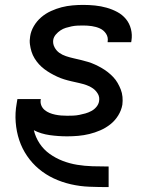

<svg xmlns="http://www.w3.org/2000/svg" viewBox="-20 -548 640 783"><path d="M422 215Q383 215 344.5 213.5Q306 212 269 203.5Q232 195 199 179.5Q166 164 138.5 141Q111 118 90.5 88Q70 58 58.5 23.5Q47 -11 44 -49.5Q41 -88 48 -126L51 -144H147L146 -142Q144 -129 148.5 -118Q153 -107 162 -99.5Q171 -92 182 -87.5Q193 -83 205 -80.5Q217 -78 229 -77Q241 -76 254 -76Q266 -76 278.5 -76.5Q291 -77 303.5 -79.5Q316 -82 328.5 -85.5Q341 -89 353 -95.5Q365 -102 373.5 -112.5Q382 -123 384 -135Q387 -152 379 -165.5Q371 -179 359 -187.5Q347 -196 332.5 -201Q318 -206 302.5 -209.5Q287 -213 271.5 -216.5Q256 -220 241.5 -224.5Q227 -229 213 -235.5Q199 -242 186 -249.5Q173 -257 161 -266Q149 -275 139 -286Q129 -297 121 -310Q113 -323 108.5 -337.5Q104 -352 102 -367.5Q100 -383 103 -400Q106 -421 118 -441.5Q130 -462 148 -477.5Q166 -493 188 -503Q210 -513 231.5 -518.5Q253 -524 275.5 -526Q298 -528 319 -528Q344 -528 368 -525.5Q392 -523 415 -516.5Q438 -510 458.5 -499Q479 -488 493.5 -470.5Q508 -453 514 -429.5Q520 -406 516 -382L515 -376H419V-378Q422 -396 412.5 -410.5Q403 -425 387.5 -432Q372 -439 354.5 -441.5Q337 -444 319 -444Q308 -444 296 -443.5Q284 -443 272 -440.5Q260 -438 248.5 -434.5Q237 -431 226.5 -424Q216 -417 207.5 -407Q199 -397 197 -385Q195 -369 202.5 -355Q210 -341 222 -332.5Q234 -324 249 -319Q264 -314 279.5 -310.5Q295 -307 309.5 -303.5Q324 -300 339 -295.5Q354 -291 368 -284.5Q382 -278 395 -270.5Q408 -263 419.5 -254Q431 -245 441.5 -234Q452 -223 459.5 -210Q467 -197 472.5 -183Q478 -169 479.5 -153Q481 -137 479 -121Q475 -98 462 -77Q449 -56 430 -41Q411 -26 389 -16.5Q367 -7 344.5 -1.5Q322 4 299 6Q276 8 254 8Q218 8 182.5 3Q147 -2 118 -17Q125 12 141.5 37Q158 62 182.5 79.5Q207 97 235.5 108Q264 119 294.5 124Q325 129 357.5 130Q390 131 422 131H423V215Z"/></svg>

Font: Iosevka Custom Medium
Style: Italic
Weight: 500
Italic angle: -9°
Designer: Belleve Invis
Foundry: Belleve Invis
Version: Version 27.0.1